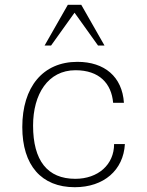

<svg xmlns="http://www.w3.org/2000/svg" viewBox="-20 -770 615 801"><path d="M73 -240C73 -80 153 11 292 11C413 11 495 -60 501 -169H456C456 -83 389 -24 294 -24C178 -24 118 -100 118 -246C118 -377 180 -477 295 -477C394 -477 445 -422 452 -341H497C490 -450 416 -512 303 -512C158 -512 73 -406 73 -240ZM166 -580H193L291 -717L389 -580H416L319 -750H263Z"/></svg>

Font: Perun ExtraLight
Style: Regular
Weight: 200
Foundry: Copyright (c) Stefan Peev, Context Ltd, 2016
Version: Version 1.089